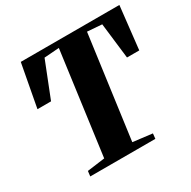

<svg xmlns="http://www.w3.org/2000/svg" viewBox="-164 -904 1061 1065"><g transform="rotate(-30 366.5 -371.5)"><path d="M117.5 0 121.5 -33 234.5 -48 323 -704.5 227.5 -697.5 137.5 -469.5H50.5L101.5 -743H733L702.5 -469.5H624L597 -697.5L503.5 -704.5L414.5 -48L538 -33L534.5 0Z"/></g></svg>

Font: Merriweather 96pt Black
Style: Italic
Weight: 900
Italic angle: -7.8°
Version: Version 2.101